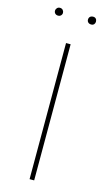

<svg xmlns="http://www.w3.org/2000/svg" viewBox="-128 -883 525 928"><g transform="rotate(15 134.0 -419.0)"><path d="M146 0H123V-681H146ZM71 -818Q71 -810 65.5 -804.5Q60 -799 51 -799Q42 -799 36.5 -804.5Q31 -810 31 -818Q31 -826 36.5 -832Q42 -838 51 -838Q60 -838 65.5 -832Q71 -826 71 -818ZM236 -818Q236 -810 231 -804.5Q226 -799 217 -799Q207 -799 201.5 -804.5Q196 -810 196 -818Q196 -827 201.5 -832.5Q207 -838 217 -838Q226 -838 231 -832.5Q236 -827 236 -818Z"/></g></svg>

Font: Fira Sans Thin
Style: Regular
Weight: 100
Designer: bBox Type GmbH & Carrois Corporate GbR & Edenspiekermann AG
Foundry: bBox Type GmbH & Carrois Corporate GbR & Edenspiekermann AG
Version: Version 4.301